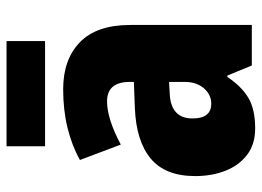

<svg xmlns="http://www.w3.org/2000/svg" viewBox="-124 -648 782 573"><g transform="rotate(-90 266.5 -361.0)"><path d="M287 -563Q376 -563 427.5 -513Q479 -463 479 -363V0H358L328 -73H324Q295 -30 261 -10Q227 10 170 10Q123 10 91.5 -14Q60 -38 44 -78.5Q28 -119 28 -169Q28 -258 80 -301.5Q132 -345 231 -349L309 -352V-364Q309 -432 251 -432Q199 -432 122 -391L76 -513Q119 -537 172 -550Q225 -563 287 -563ZM275 -245Q200 -242 200 -177Q200 -121 244 -121Q271 -121 290 -143Q309 -165 309 -200V-247ZM431 -732V-617H117V-732Z"/></g></svg>

Font: Noto Sans Thai Cond Blk
Style: Regular
Weight: 900
Width: 3
Designer: Monotype Design Team
Foundry: Monotype Imaging Inc.
Version: Version 2.002; ttfautohint (v1.8.4.7-5d5b)